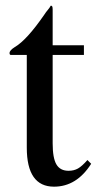

<svg xmlns="http://www.w3.org/2000/svg" viewBox="-20 -666 351 696"><path d="M284.2 -466.8H170.9V-146.5Q170.9 -92.8 184.6 -69.8Q198.2 -46.9 228.5 -46.9Q248 -46.9 262.7 -55.2Q277.3 -63.5 296.9 -85.9L310.5 -72.3Q257.8 10.7 175.8 10.7Q77.1 10.7 77.1 -130.9V-466.8H18.6Q14.6 -467.8 14.6 -473.6Q14.6 -483.4 33.2 -495.1Q77.1 -520.5 141.6 -614.3Q146.5 -622.1 152.8 -629.4Q159.2 -636.7 164.1 -645.5Q168 -645.5 169.4 -642.6Q170.9 -639.6 170.9 -630.9V-502H284.2Z"/></svg>

Font: BabelStone Tibetan Slim
Style: Regular
Weight: 400
Designer: Christopher J. Fynn
Foundry: BabelStone
Version: Version 10.011 October 1, 2023